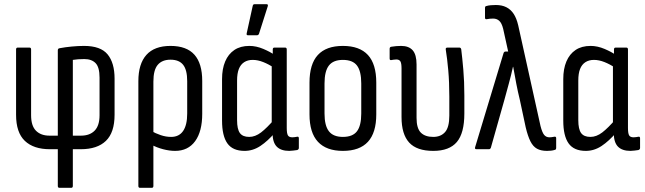

<svg xmlns="http://www.w3.org/2000/svg" viewBox="-20 -715 3091 920"><path d="M265 185Q257 185 257 176V0H219Q141 0 99 -40Q57 -80 57 -165V-478Q57 -487 65 -487H121Q129 -487 129 -478V-163Q129 -112 152.5 -88.5Q176 -65 217 -65H257V-474Q257 -483 266 -484Q292 -489 323.5 -492Q355 -495 383 -495Q462 -495 495.5 -454.5Q529 -414 529 -338V-165Q529 -80 487.5 -40Q446 0 367 0H329V176Q329 185 321 185ZM329 -65H368Q410 -65 433.5 -89Q457 -113 457 -163V-343Q457 -393 438 -412.5Q419 -432 384 -432Q368 -432 354.5 -431Q341 -430 329 -428Z M651 185Q643 185 643 176V-326Q643 -409 681.5 -452Q720 -495 797 -495Q874 -495 911.5 -453Q949 -411 949 -327V-170Q949 -85 915 -38.5Q881 8 819 8Q792 8 761.5 0Q731 -8 705 -22L704 -88Q725 -76 750 -67.5Q775 -59 800 -59Q838 -59 857.5 -87.5Q877 -116 877 -171V-326Q877 -380 857.5 -404.5Q838 -429 797 -429Q757 -429 736 -404.5Q715 -380 715 -324V176Q715 185 707 185Z M1152 8Q1095 8 1069.5 -28Q1044 -64 1044 -137V-336Q1044 -385 1059 -420.5Q1074 -456 1103 -475.5Q1132 -495 1175 -495Q1208 -495 1242 -480.5Q1276 -466 1295 -452L1293 -390Q1268 -407 1241.5 -417.5Q1215 -428 1191 -428Q1167 -428 1150 -417Q1133 -406 1124.5 -384.5Q1116 -363 1116 -329V-139Q1116 -96 1129.5 -77.5Q1143 -59 1174 -59Q1203 -59 1231 -80.5Q1259 -102 1296 -145L1299 -81Q1263 -39 1227.5 -15.5Q1192 8 1152 8ZM1366 8Q1326 8 1306 -12.5Q1286 -33 1286 -78V-99L1282 -111V-407L1287 -435V-478Q1287 -487 1295 -487H1346Q1354 -487 1354 -478V-102Q1354 -76 1359.5 -66.5Q1365 -57 1381 -57Q1387 -57 1393 -58Q1399 -59 1405 -60Q1412 -61 1412 -52V-6Q1412 1 1404 4Q1396 5 1385 6.5Q1374 8 1366 8ZM1168 -546Q1160 -546 1162 -555L1191 -687Q1192 -691 1194 -693Q1196 -695 1201 -695H1257Q1266 -695 1263 -685L1221 -553Q1218 -546 1211 -546Z M1623 8Q1544 8 1503.5 -35.5Q1463 -79 1463 -167V-319Q1463 -408 1503 -451.5Q1543 -495 1623 -495Q1703 -495 1743 -451.5Q1783 -408 1783 -319V-167Q1783 -79 1743 -35.5Q1703 8 1623 8ZM1623 -59Q1670 -59 1690.5 -86Q1711 -113 1711 -171V-315Q1711 -374 1690.5 -401Q1670 -428 1623 -428Q1577 -428 1556 -401Q1535 -374 1535 -315V-171Q1535 -113 1556 -86Q1577 -59 1623 -59Z M2056 8Q1977 8 1940.5 -32Q1904 -72 1904 -154V-387Q1904 -412 1898.5 -421Q1893 -430 1879 -430Q1873 -430 1866.5 -429Q1860 -428 1854 -427Q1847 -426 1847 -435V-481Q1847 -490 1855 -491Q1866 -493 1878.5 -494Q1891 -495 1902 -495Q1939 -495 1957.5 -474Q1976 -453 1976 -406V-150Q1976 -100 1996.5 -79.5Q2017 -59 2056 -59Q2092 -59 2112.5 -82Q2133 -105 2133 -161V-252Q2133 -321 2128 -377.5Q2123 -434 2116 -477Q2114 -487 2124 -487H2181Q2188 -487 2190 -479Q2195 -439 2200 -382Q2205 -325 2205 -258V-171Q2205 -77 2169 -34.5Q2133 8 2056 8Z M2601 8Q2572 8 2553 -2.5Q2534 -13 2521.5 -38Q2509 -63 2499 -105L2471 -236Q2461 -277 2454 -313.5Q2447 -350 2439 -395H2438Q2428 -350 2418 -314Q2408 -278 2397 -237L2332 -7Q2329 0 2323 0H2263Q2253 0 2257 -11L2393 -461Q2396 -468 2402 -468H2415L2391 -577Q2384 -605 2372 -615.5Q2360 -626 2343 -626Q2327 -626 2312 -623Q2304 -622 2304 -630V-677Q2304 -685 2310 -686Q2320 -689 2332 -690Q2344 -691 2356 -691Q2385 -691 2406 -680.5Q2427 -670 2441 -649Q2455 -628 2463 -594L2570 -111Q2578 -80 2587.5 -68.5Q2597 -57 2613 -57Q2622 -57 2637 -60Q2645 -61 2645 -53V-7Q2645 2 2639 3Q2630 6 2620 7Q2610 8 2601 8Z M2787 8Q2730 8 2704.5 -28Q2679 -64 2679 -137V-336Q2679 -385 2694 -420.5Q2709 -456 2738 -475.5Q2767 -495 2810 -495Q2843 -495 2877 -480.5Q2911 -466 2930 -452L2928 -390Q2903 -407 2876.5 -417.5Q2850 -428 2826 -428Q2802 -428 2785 -417Q2768 -406 2759.5 -384.5Q2751 -363 2751 -329V-139Q2751 -96 2764.5 -77.5Q2778 -59 2809 -59Q2838 -59 2866 -80.5Q2894 -102 2931 -145L2934 -81Q2898 -39 2862.5 -15.5Q2827 8 2787 8ZM3001 8Q2961 8 2941 -12.5Q2921 -33 2921 -78V-99L2917 -111V-407L2922 -435V-478Q2922 -487 2930 -487H2981Q2989 -487 2989 -478V-102Q2989 -76 2994.5 -66.5Q3000 -57 3016 -57Q3022 -57 3028 -58Q3034 -59 3040 -60Q3047 -61 3047 -52V-6Q3047 1 3039 4Q3031 5 3020 6.5Q3009 8 3001 8Z"/></svg>

Font: Sofia Sans Condensed
Style: Regular
Weight: 400
Designer: Botio Nikoltchev, Ani Petrova
Foundry: lettersoup
Version: Version 4.100